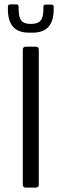

<svg xmlns="http://www.w3.org/2000/svg" viewBox="-20 -856 281 876"><path d="M16 -825Q16 -836 27 -836H55Q65 -836 65 -825V-815Q65 -778 77 -762.5Q89 -747 118 -747H123Q153 -747 165.5 -762.5Q178 -778 178 -815V-825Q178 -835 188 -835H214Q225 -835 225 -825V-813Q225 -707 129 -707H112Q16 -707 16 -813ZM157 -629V-14Q157 0 143 0H98Q84 0 84 -14V-629Q84 -643 98 -643H143Q157 -643 157 -629Z"/></svg>

Font: Rajdhani Medium
Style: Regular
Weight: 500
Designer: Satya Rajpurohit, Jyotish Sonowal
Foundry: Indian Type Foundry
Version: Version 1.201 February 1, 2022